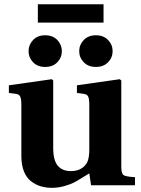

<svg xmlns="http://www.w3.org/2000/svg" viewBox="-20 -877 669 909"><path d="M159.2 -770V-856.9H470.2V-770ZM22 -437V-473.1L225.1 -502L231.9 -496.1V-175.8Q231.9 -118.7 253.2 -92.8Q274.4 -66.9 315.9 -66.9Q346.7 -66.9 367.2 -80.6Q387.7 -94.2 395 -113.8Q402.8 -133.8 402.8 -169.9V-380.9Q402.8 -409.7 397.2 -420.2Q391.6 -430.7 378.9 -432.1L344.2 -437V-473.1L546.9 -502L554.2 -496.1V-86.9Q554.2 -55.7 564.9 -48.1Q575.7 -40.5 619.1 -38.1V0H411.1L402.8 -56.2Q396 -52.2 371.3 -36.9Q346.7 -21.5 330.3 -12.9Q314 -4.4 284.9 3.9Q255.9 12.2 226.1 12.2Q197.3 12.2 172.9 4.9Q148.4 -2.4 127 -18.8Q105.5 -35.2 93.3 -65.7Q81.1 -96.2 81.1 -138.2V-380.9Q81.1 -409.7 75.4 -420.2Q69.8 -430.7 57.1 -432.1ZM136.5 -582.3Q115.2 -604.5 115.2 -634.8Q115.2 -665 136.5 -687.5Q157.7 -710 193.8 -710Q230 -710 251.5 -687.5Q272.9 -665 272.9 -634.8Q272.9 -604.5 251.5 -582.3Q230 -560.1 193.8 -560.1Q157.7 -560.1 136.5 -582.3ZM376.5 -582.3Q355 -604.5 355 -634.8Q355 -665 376.5 -687.5Q397.9 -710 434.1 -710Q470.2 -710 491.7 -687.5Q513.2 -665 513.2 -634.8Q513.2 -604.5 491.7 -582.3Q470.2 -560.1 434.1 -560.1Q397.9 -560.1 376.5 -582.3Z"/></svg>

Font: Linguistics Pro
Style: Bold
Weight: 700
Designer: Stefan Peev, Context Ltd
Foundry: Stefan Peev, Context Ltd
Version: Version 001.000